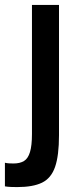

<svg xmlns="http://www.w3.org/2000/svg" viewBox="-50 -550 340 781"><path d="M20 211Q9 211 -5 210.5Q-19 210 -30 208V112Q-22 114 -12.5 114.5Q-3 115 5 115Q31 115 47.5 105Q64 95 72 68.5Q80 42 80 -5V-530H190V0Q190 83 174 129Q158 175 121 193Q84 211 20 211Z"/></svg>

Font: Golos Text Medium
Style: Regular
Weight: 500
Designer: A.Korolkova, Vitaly Kuzmin
Foundry: ParaType Ltd
Version: Version 2.004